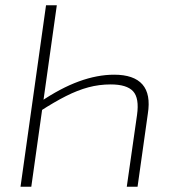

<svg xmlns="http://www.w3.org/2000/svg" viewBox="-20 -710 650 730"><path d="M414 -426Q489 -426 521.5 -389Q554 -352 542 -277L503 0H462L501 -273Q510 -337 486 -363Q462 -389 401 -389Q357 -389 316 -378Q275 -367 230.5 -344.5Q186 -322 132 -287V-322Q210 -375 280 -400.5Q350 -426 414 -426ZM196 -690 99 0H58L155 -690Z"/></svg>

Font: Exo 2 ExtraLight
Style: Italic
Weight: 250
Italic angle: -8°
Designer: Natanael Gama
Foundry: Natanael Gama
Version: Version 2.010